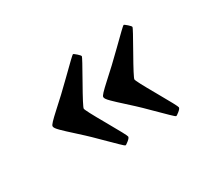

<svg xmlns="http://www.w3.org/2000/svg" viewBox="-67 -439 543 492"><g transform="rotate(-30 204.0 -193.0)"><path d="M289.1 -284.7Q332.8 -327.9 334.6 -327.9Q336.4 -327.9 344.1 -321.2Q351.8 -314.5 351.8 -311.8Q351.8 -309.1 320.3 -253.7Q288.8 -198.2 288.8 -193.1Q288.8 -188 320.3 -133.1Q351.8 -78.1 351.8 -74.2Q351.8 -70.3 344.2 -64.2Q336.7 -58.1 334.7 -58.1Q332.8 -58.1 321.2 -69.5Q309.6 -80.8 288.8 -101.4Q268.1 -122.1 257.7 -131.6Q247.3 -141.1 236.7 -150.8Q226.1 -160.4 220.8 -165.3Q215.6 -170.2 209 -176.6Q202.4 -183.1 199.7 -187Q197 -190.9 197 -193.8Q197 -196.8 203.7 -204Q210.4 -211.2 227.4 -226.6Q244.4 -241.9 256.3 -253.1Q268.3 -264.2 289.1 -284.7ZM139.2 -284.7Q182.9 -327.9 184.7 -327.9Q186.5 -327.9 194.2 -321.2Q201.9 -314.5 201.9 -311.8Q201.9 -309.1 170.4 -253.7Q138.9 -198.2 138.9 -193.1Q138.9 -188 170.4 -133.1Q201.9 -78.1 201.9 -74.2Q201.9 -70.3 194.3 -64.2Q186.8 -58.1 184.8 -58.1Q182.9 -58.1 171.3 -69.5Q159.7 -80.8 138.9 -101.4Q118.2 -122.1 107.8 -131.6Q97.4 -141.1 86.8 -150.8Q76.2 -160.4 70.9 -165.3Q65.7 -170.2 59.1 -176.6Q52.5 -183.1 49.8 -187Q47.1 -190.9 47.1 -193.8Q47.1 -196.8 53.8 -204Q60.5 -211.2 77.5 -226.6Q94.5 -241.9 106.4 -253.1Q118.4 -264.2 139.2 -284.7Z"/></g></svg>

Font: Fanwood Text
Style: Italic
Weight: 400
Italic angle: -9°
Version: Version 1.101